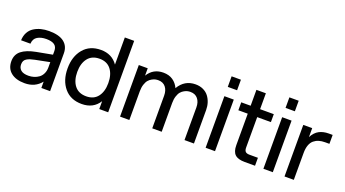

<svg xmlns="http://www.w3.org/2000/svg" viewBox="-56 -1263 3268 1819"><g transform="rotate(20 1578.5 -354.0)"><path d="M384.8 0V-64Q324.7 12.2 219.2 12.2Q131.3 12.2 81.1 -28.1Q30.8 -68.4 30.8 -142.1Q30.8 -209 78.9 -247.6Q127 -286.1 221.2 -304.2L380.9 -334V-371.1Q380.9 -413.6 353.5 -432.9Q326.2 -452.1 272 -452.1Q218.8 -452.1 182.9 -430.7Q147 -409.2 144 -358.9H49.8Q51.3 -404.3 69.8 -438.5Q88.4 -472.7 119.9 -492.7Q151.4 -512.7 189.2 -522.5Q227.1 -532.2 271 -532.2Q372.1 -532.2 422.6 -492.4Q473.1 -452.6 473.1 -380.9V0ZM127.9 -145Q127.9 -108.4 152.8 -87.6Q177.7 -66.9 229 -66.9Q257.8 -66.9 284.2 -75Q310.5 -83 332.5 -99.1Q354.5 -115.2 367.7 -142.6Q380.9 -169.9 380.9 -205.1V-258.8L235.8 -230Q207.5 -224.1 190.4 -218.5Q173.3 -212.9 157.7 -203.4Q142.1 -193.8 135 -179.7Q127.9 -165.5 127.9 -145Z M1058.6 0H968.8V-79.1Q911.1 12.2 794.4 12.2Q681.6 12.2 618.2 -63.5Q554.7 -139.2 554.7 -259.8Q554.7 -380.4 618.2 -456.3Q681.6 -532.2 794.4 -532.2Q904.8 -532.2 964.4 -446.8V-720.2H1058.6ZM809.6 -70.8Q885.7 -70.8 925.5 -122.3Q965.3 -173.8 965.3 -259.8Q965.3 -345.7 925.5 -397.5Q885.7 -449.2 809.6 -449.2Q732.9 -449.2 692.6 -397.5Q652.3 -345.7 652.3 -259.8Q652.3 -173.8 692.4 -122.3Q732.4 -70.8 809.6 -70.8Z M1828.1 -329.1Q1828.1 -382.3 1801.5 -415.3Q1774.9 -448.2 1726.1 -448.2Q1712.4 -448.2 1698 -445.3Q1683.6 -442.4 1664.8 -432.1Q1646 -421.9 1631.8 -405.5Q1617.7 -389.2 1607.9 -359.1Q1598.1 -329.1 1598.1 -290V0H1502.9V-329.1Q1502.9 -382.3 1476.6 -415.3Q1450.2 -448.2 1401.4 -448.2Q1387.7 -448.2 1373 -445.3Q1358.4 -442.4 1339.6 -432.1Q1320.8 -421.9 1306.4 -405.5Q1292 -389.2 1282 -359.1Q1272 -329.1 1272 -290V0H1178.2V-520H1268.1V-445.8Q1320.8 -532.2 1423.3 -532.2Q1480 -532.2 1519.3 -505.4Q1558.6 -478.5 1579.1 -433.1Q1637.2 -532.2 1748 -532.2Q1791 -532.2 1825.2 -516.1Q1859.4 -500 1880.4 -472.4Q1901.4 -444.8 1912.4 -410.4Q1923.3 -376 1923.3 -337.9V0H1828.1Z M2041 0V-520H2135.7V0ZM2041 -613.8V-720.2H2134.8V-613.8Z M2305.7 -680.2H2400.9V-520H2539.1V-439.9H2400.9V-132.8Q2400.9 -105 2413.1 -92.5Q2425.3 -80.1 2453.6 -80.1H2539.1V0H2434.1Q2366.7 0 2336.2 -28.8Q2305.7 -57.6 2305.7 -122.1V-439.9H2210.9V-520H2305.7Z M2623.5 0V-520H2718.3V0ZM2623.5 -613.8V-720.2H2717.3V-613.8Z M2836.4 0V-520H2926.3V-430.2Q2954.6 -482.9 2995.6 -504.4Q3036.6 -525.9 3090.3 -525.9H3130.4V-436H3087.4Q3052.7 -436 3025.6 -428Q2998.5 -419.9 2976.3 -401.6Q2954.1 -383.3 2942.1 -350.3Q2930.2 -317.4 2930.2 -271V0Z"/></g></svg>

Font: Aspekta 450
Style: Regular
Weight: 450
Designer: Ivo Dolenc
Version: Version 2.000